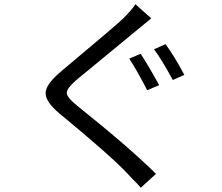

<svg xmlns="http://www.w3.org/2000/svg" viewBox="-20 -821 1040 900"><path d="M639 -569Q671 -522 726 -422L670 -398Q621 -493 586 -546ZM756 -614Q798 -557 844 -470L790 -446Q738 -542 702 -590ZM689 -735 621 -679Q612 -671 338 -446Q293 -407 293 -386Q293 -365 341 -326Q591 -126 711 -6L640 59Q629 45 606 23Q579 -5 572 -13Q502 -88 260 -288Q191 -345 194 -388Q197 -428 266 -486Q537 -713 558 -735Q597 -774 615 -801Z"/></svg>

Font: KaiGen Gothic CN Regular
Style: Regular
Weight: 400
Designer: Ryoko NISHIZUKA  (kana & ideographs); Paul D. Hunt (Latin, Greek & Cyrillic); Wenlong ZHANG  (bopomofo); Sandoll Communi
Foundry: Adobe Systems Incorporated
Version: Version 1.002.20150501